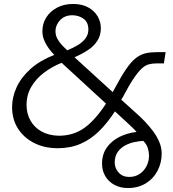

<svg xmlns="http://www.w3.org/2000/svg" viewBox="-20 -733 871 969"><path d="M625 216Q588 216 558.5 200.5Q529 185 512 157Q495 129 495 93Q495 45 519.5 11Q544 -23 583.5 -42.5Q623 -62 669 -67Q663 -75 648 -89.5Q633 -104 612 -123L560 -171Q522 -112 479.5 -70.5Q437 -29 386 -7Q335 15 271 15Q204 15 152 -11.5Q100 -38 70.5 -84.5Q41 -131 41 -193Q41 -243 64 -293Q87 -343 134.5 -385.5Q182 -428 254 -456Q241 -469 227 -487.5Q213 -506 203.5 -528.5Q194 -551 194 -576Q194 -614 213.5 -645Q233 -676 268 -694.5Q303 -713 349 -713Q393 -713 424.5 -696Q456 -679 472.5 -651Q489 -623 489 -590Q489 -555 471.5 -527.5Q454 -500 423.5 -480Q393 -460 356 -444L549 -268L557 -283Q591 -347 617 -385Q643 -423 667 -441Q691 -459 716.5 -464.5Q742 -470 776 -470H816L807 -413H770Q748 -413 730 -408Q712 -403 694 -386Q676 -369 653.5 -335.5Q631 -302 600 -243L592 -230L665 -164Q688 -144 711 -120Q734 -96 753.5 -69.5Q773 -43 784.5 -15Q796 13 796 42Q796 89 775 129Q754 169 715.5 192.5Q677 216 625 216ZM277 -48Q350 -48 405 -87Q460 -126 515 -210L291 -416Q243 -397 202.5 -366.5Q162 -336 138 -295Q114 -254 114 -203Q114 -160 133.5 -125Q153 -90 189.5 -69.5Q226 -49 277 -48ZM632 160Q662 160 684.5 145Q707 130 719.5 105.5Q732 81 732 52Q732 34 726 14.5Q720 -5 703 -22Q686 -21 661.5 -16.5Q637 -12 613.5 0Q590 12 574.5 33.5Q559 55 559 88Q559 116 579 138Q599 160 632 160ZM319 -479Q349 -491 373 -505.5Q397 -520 411.5 -539.5Q426 -559 426 -584Q426 -621 401.5 -638.5Q377 -656 345 -656Q306 -656 283 -631Q260 -606 260 -576Q260 -555 269.5 -537.5Q279 -520 293 -505Q307 -490 319 -479Z"/></svg>

Font: MuseoModerno Light
Style: Italic
Weight: 300
Italic angle: -9°
Designer: Pablo Cosgaya, Héctor Gatti, Marcela Romero, and the Authors of The MuseoModerno Project.
Foundry: Omnibus-Type Team
Version: Version 1.003